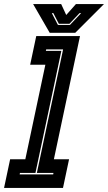

<svg xmlns="http://www.w3.org/2000/svg" viewBox="-62 -928 534 948"><path d="M-42 0 -12 -141.5H63L162 -608.5H87L117 -750H333L204 -141.5H279L249 0ZM35 -67H200.5L202 -74H120L249.5 -684H166L164.5 -677H241L113 -74H36.5ZM183.5 -766 101.5 -908H240L265 -854L313 -908H451.5L309.5 -766ZM224 -805H283.5L338.5 -863H330.5L281 -810.5H228.5L201.5 -863H194Z"/></svg>

Font: Tourney Condensed ExtraBold
Style: Italic
Weight: 800
Width: 3
Italic angle: -12°
Designer: Tyler Finck
Foundry: Etcetera Type Co
Version: Version 1.010; ttfautohint (v1.8.3)